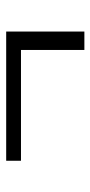

<svg xmlns="http://www.w3.org/2000/svg" viewBox="148 -606 299 636"><g transform="rotate(-90 298.0 -287.5)"><path d="M512 -417V-158H451V-368H84V-417Z"/></g></svg>

Font: Martel UltraLight
Style: Regular
Weight: 250
Designer: Dan Reynolds
Foundry: Dan Reynolds
Version: Version 1.001; ttfautohint (v1.1) -l 5 -r 5 -G 72 -x 0 -D la